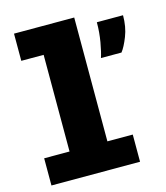

<svg xmlns="http://www.w3.org/2000/svg" viewBox="-112 -836 796 921"><g transform="rotate(-15 286.0 -375.0)"><path d="M29 0V-135H155V-615H44V-750H343V-135H469V0ZM416.5 -529Q425.5 -555.5 433.8 -602.8Q442 -650 442 -700H572Q572 -642.5 554 -596.8Q536 -551 518.5 -529Z"/></g></svg>

Font: Trispace ExtraBold
Style: Regular
Weight: 800
Designer: Tyler Finck
Foundry: Etcetera Type Company
Version: Version 1.210; ttfautohint (v1.8.3)